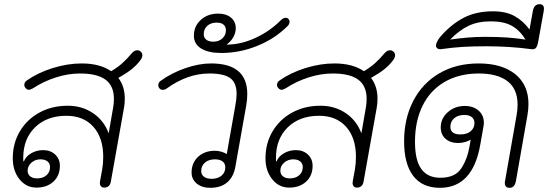

<svg xmlns="http://www.w3.org/2000/svg" viewBox="-20 -887 2618 917"><path d="M660 -623Q660 -613 651 -600Q633 -576 609.5 -557Q586 -538 545 -515Q576 -475 576 -416Q576 -391 572 -371L510 -23Q508 -7 499.5 1Q491 9 478 9Q468 9 462.5 3Q457 -3 457 -13Q457 -20 458 -23L468 -77Q473 -107 473 -138Q473 -229 426 -281.5Q379 -334 297 -334Q204 -334 147.5 -279Q91 -224 91 -133Q91 -120 92 -116H94Q103 -140 129 -155Q155 -170 186 -170Q221 -170 243.5 -149Q266 -128 266 -95Q266 -48 235 -19.5Q204 9 154 9Q105 9 73 -31Q41 -71 41 -131Q41 -203 75 -260Q109 -317 168.5 -349.5Q228 -382 304 -382Q372 -382 424.5 -346.5Q477 -311 499 -250L520 -371Q524 -390 524 -415Q524 -477 484 -506.5Q444 -536 362 -536Q306 -536 247.5 -517.5Q189 -499 137 -465Q124 -458 118 -458Q110 -458 103 -465.5Q96 -473 96 -481Q96 -494 107 -502Q161 -540 232 -562Q303 -584 370 -584Q457 -584 511 -547Q543 -566 564.5 -585.5Q586 -605 609 -632Q621 -647 636 -647Q645 -647 652.5 -640Q660 -633 660 -623ZM112 -72Q112 -55 124 -45Q136 -35 157 -35Q185 -35 202 -50Q219 -65 219 -89Q219 -106 207 -116Q195 -126 173 -126Q148 -126 130 -110Q112 -94 112 -72Z M895 -63Q895 -109 926 -138Q957 -167 1007 -167Q1021 -167 1037 -162.5Q1053 -158 1063 -151L1104 -383Q1110 -415 1110 -439Q1110 -491 1080 -513.5Q1050 -536 980 -536Q876 -536 777 -465Q769 -458 757 -458Q748 -458 742 -464.5Q736 -471 736 -480Q736 -492 746 -500Q798 -538 864 -561Q930 -584 988 -584Q1161 -584 1161 -438Q1161 -411 1156 -383L1104 -90Q1095 -41 1064.5 -15.5Q1034 10 984 10Q944 10 919.5 -10.5Q895 -31 895 -63ZM1056 -88Q1056 -106 1043 -116Q1030 -126 1007 -126Q977 -126 959 -110.5Q941 -95 941 -70Q941 -53 954 -43Q967 -33 991 -33Q1020 -33 1038 -48Q1056 -63 1056 -88Z M906 -716Q906 -762 939 -792Q972 -822 1022 -822Q1060 -822 1083 -803Q1106 -784 1106 -752Q1106 -730 1094 -709Q1082 -688 1063 -675V-674Q1130 -674 1199 -705.5Q1268 -737 1322 -791Q1333 -802 1345 -802Q1352 -802 1356 -798Q1363 -792 1363 -783Q1363 -772 1354 -763Q1293 -702 1209 -668Q1125 -634 1037 -634Q975 -634 940.5 -655.5Q906 -677 906 -716ZM1059 -743Q1059 -760 1047.5 -769.5Q1036 -779 1015 -779Q987 -779 970 -763.5Q953 -748 953 -724Q953 -707 965 -697.5Q977 -688 999 -688Q1025 -688 1042 -703.5Q1059 -719 1059 -743Z M1867 -623Q1867 -613 1858 -600Q1840 -576 1816.5 -557Q1793 -538 1752 -515Q1783 -475 1783 -416Q1783 -391 1779 -371L1717 -23Q1715 -7 1706.5 1Q1698 9 1685 9Q1675 9 1669.5 3Q1664 -3 1664 -13Q1664 -20 1665 -23L1675 -77Q1680 -107 1680 -138Q1680 -229 1633 -281.5Q1586 -334 1504 -334Q1411 -334 1354.5 -279Q1298 -224 1298 -133Q1298 -120 1299 -116H1301Q1310 -140 1336 -155Q1362 -170 1393 -170Q1428 -170 1450.5 -149Q1473 -128 1473 -95Q1473 -48 1442 -19.5Q1411 9 1361 9Q1312 9 1280 -31Q1248 -71 1248 -131Q1248 -203 1282 -260Q1316 -317 1375.5 -349.5Q1435 -382 1511 -382Q1579 -382 1631.5 -346.5Q1684 -311 1706 -250L1727 -371Q1731 -390 1731 -415Q1731 -477 1691 -506.5Q1651 -536 1569 -536Q1513 -536 1454.5 -517.5Q1396 -499 1344 -465Q1331 -458 1325 -458Q1317 -458 1310 -465.5Q1303 -473 1303 -481Q1303 -494 1314 -502Q1368 -540 1439 -562Q1510 -584 1577 -584Q1664 -584 1718 -547Q1750 -566 1771.5 -585.5Q1793 -605 1816 -632Q1828 -647 1843 -647Q1852 -647 1859.5 -640Q1867 -633 1867 -623ZM1319 -72Q1319 -55 1331 -45Q1343 -35 1364 -35Q1392 -35 1409 -50Q1426 -65 1426 -89Q1426 -106 1414 -116Q1402 -126 1380 -126Q1355 -126 1337 -110Q1319 -94 1319 -72Z M1910 -212Q1910 -321 1954 -405.5Q1998 -490 2078.5 -537Q2159 -584 2266 -584Q2377 -584 2440.5 -533Q2504 -482 2504 -390Q2504 -365 2499 -336L2444 -22Q2438 10 2414 10Q2391 10 2391 -14L2392 -22L2447 -335Q2452 -361 2452 -387Q2452 -462 2404 -499Q2356 -536 2267 -536Q2172 -536 2103 -495.5Q2034 -455 1998 -381.5Q1962 -308 1962 -210Q1962 -121 1992.5 -79.5Q2023 -38 2083 -38Q2154 -38 2183.5 -83.5Q2213 -129 2223 -191L2228 -220Q2217 -213 2200.5 -208.5Q2184 -204 2167 -204Q2131 -204 2108 -224Q2085 -244 2085 -279Q2085 -321 2118.5 -351Q2152 -381 2200 -381Q2240 -381 2265.5 -359Q2291 -337 2291 -300Q2291 -294 2290.5 -291.5Q2290 -289 2290 -288L2274 -197Q2238 10 2081 10Q1997 10 1953.5 -47Q1910 -104 1910 -212ZM2246 -299Q2246 -318 2233 -328Q2220 -338 2198 -338Q2168 -338 2149.5 -322.5Q2131 -307 2131 -281Q2131 -245 2179 -245Q2211 -245 2228.5 -260.5Q2246 -276 2246 -299Z M2081 -652Q2073 -652 2067.5 -657Q2062 -662 2062 -669Q2062 -676 2067.5 -687.5Q2073 -699 2081 -709Q2131 -768 2191.5 -800.5Q2252 -833 2334 -833Q2396 -833 2437 -810.5Q2478 -788 2509 -746L2525 -835Q2531 -867 2557 -867Q2578 -867 2578 -845Q2578 -839 2577 -835L2550 -685Q2547 -669 2540.5 -659.5Q2534 -650 2519 -652Q2414 -666 2304 -666Q2237 -666 2188.5 -663Q2140 -660 2085 -652ZM2294 -711Q2357 -711 2400.5 -708Q2444 -705 2490 -698Q2462 -743 2424 -764Q2386 -785 2325 -785Q2263 -785 2218.5 -764Q2174 -743 2130 -698Q2219 -711 2294 -711Z"/></svg>

Font: Kodchasan ExtraLight
Style: Italic
Weight: 275
Italic angle: -10°
Version: Version 1.000; ttfautohint (v1.6)